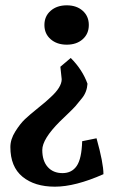

<svg xmlns="http://www.w3.org/2000/svg" viewBox="-20 -452 472 722"><path d="M205 5Q139 71 139 112Q139 153 159.5 176Q180 199 215 199Q250 199 268.5 172Q287 145 289 79L343 68Q369 161 369 203Q263 250 186.5 250Q110 250 64.5 212.5Q19 175 19 101Q19 72 37.5 42.5Q56 13 74 -4Q92 -21 124.5 -47Q157 -73 170 -86Q212 -124 212 -154L207 -201L246 -234Q290 -190 309 -137Q307 -106 288.5 -83Q270 -60 263 -52Q256 -44 232.5 -21.5Q209 1 205 5ZM291 -411.5Q314 -391 314 -358Q314 -325 291 -304.5Q268 -284 231 -284Q194 -284 170.5 -304.5Q147 -325 147 -358Q147 -391 170.5 -411.5Q194 -432 231 -432Q268 -432 291 -411.5Z"/></svg>

Font: Buenard
Style: Bold
Weight: 700
Foundry: FontFuror
Version: Version 1.002 2011